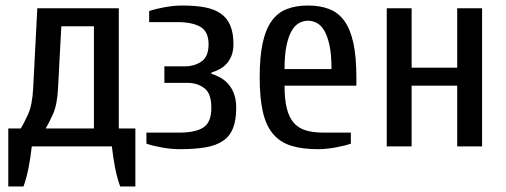

<svg xmlns="http://www.w3.org/2000/svg" viewBox="-20 -530 1830 695"><path d="M470 -65V145H415Q404 115 396.5 76.5Q389 38 385 0H95Q91 38 83.5 76.5Q76 115 65 145H10V-65H55Q66 -82 81.5 -116Q97 -150 100 -210L115 -500H410V-65ZM202 -435 190 -210Q187 -150 171.5 -116Q156 -82 145 -65H320V-435Z M640 -510Q687 -510 721.5 -503.5Q756 -497 779 -481Q802 -465 813.5 -438Q825 -411 825 -370Q825 -346 818 -328.5Q811 -311 800 -299Q789 -287 774.5 -279.5Q760 -272 745 -267V-263Q762 -258 778 -249Q794 -240 807 -225Q820 -210 827.5 -189Q835 -168 835 -140Q835 -95 823.5 -66Q812 -37 787 -20Q762 -3 723 3.5Q684 10 630 10Q600 10 566.5 4Q533 -2 510 -10V-50H630Q687 -50 716 -68.5Q745 -87 745 -140Q745 -192 719.5 -211Q694 -230 660 -230H575V-290H650Q684 -290 709.5 -307.5Q735 -325 735 -370Q735 -415 706 -432.5Q677 -450 620 -450H520V-490Q543 -498 576.5 -504Q610 -510 640 -510Z M1270 -220H1010Q1010 -171 1018 -138.5Q1026 -106 1042.5 -86.5Q1059 -67 1085.5 -58.5Q1112 -50 1150 -50H1250V-10Q1227 -2 1193.5 4Q1160 10 1130 10Q1074 10 1034 -2.5Q994 -15 968.5 -45Q943 -75 931.5 -125Q920 -175 920 -250Q920 -325 931 -375Q942 -425 964 -455Q986 -485 1019 -497.5Q1052 -510 1095 -510Q1138 -510 1171 -497.5Q1204 -485 1226 -455Q1248 -425 1259 -375Q1270 -325 1270 -250ZM1180 -280Q1180 -331 1173 -364.5Q1166 -398 1154.5 -418Q1143 -438 1127.5 -446.5Q1112 -455 1095 -455Q1078 -455 1062.5 -446.5Q1047 -438 1035.5 -418Q1024 -398 1017 -364.5Q1010 -331 1010 -280Z M1470 0H1380V-500H1470V-285H1635V-500H1725V0H1635V-220H1470Z"/></svg>

Font: Cuprum
Style: Regular
Weight: 400
Designer: Jovanny Lemonad
Foundry: Jovanny Lemonad
Version: Version 1.002